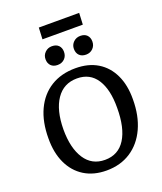

<svg xmlns="http://www.w3.org/2000/svg" viewBox="-188 -1179 1103 1310"><g transform="rotate(-20 364.0 -523.5)"><path d="M57 -328Q57 -447 97.5 -534Q138 -621 213.5 -668Q289 -715 393 -715Q487 -715 553.5 -674.5Q620 -634 655.5 -559Q691 -484 690 -382Q690 -263 649 -173.5Q608 -84 533 -35Q458 14 357 14Q263 14 195.5 -28Q128 -70 92 -147Q56 -224 57 -328ZM174 -349Q174 -214 225 -136Q276 -58 371 -58Q468 -58 518.5 -138Q569 -218 569 -364Q570 -497 521.5 -571.5Q473 -646 379 -646Q282 -646 228.5 -567.5Q175 -489 174 -349ZM429 -842Q429 -871 449.5 -891Q470 -911 500 -911Q531 -911 548 -893.5Q565 -876 565 -847Q565 -817 545 -797Q525 -777 495 -777Q464 -777 446.5 -794.5Q429 -812 429 -842ZM223 -842Q223 -871 243.5 -891Q264 -911 293 -911Q325 -911 342 -893.5Q359 -876 359 -847Q359 -816 339 -796.5Q319 -777 288 -777Q258 -777 240.5 -794.5Q223 -812 223 -842ZM254 -1061H547L543 -977H250Z"/></g></svg>

Font: Literata 12pt Medium
Style: Italic
Weight: 500
Italic angle: -2°
Designer: Latin by Veronika Burian and Jose Scaglione. Greek by Irene Vlachou. Cyrillic by Vera Evstafieva
Foundry: TypeTogether
Version: Version 3.002